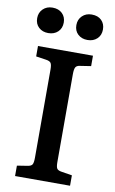

<svg xmlns="http://www.w3.org/2000/svg" viewBox="-99 -966 611 1018"><g transform="rotate(10 206.0 -457.0)"><path d="M58 0V-56L115 -65Q134 -68 139.5 -78Q145 -88 145 -115V-588Q145 -614 139 -623.5Q133 -633 112 -636L58 -644V-700H354V-644L296 -635Q278 -633 272 -622.5Q266 -612 266 -585V-112Q266 -86 272 -77Q278 -68 298 -65L354 -56V0ZM310 -777Q279 -777 259 -795.5Q239 -814 239 -845Q239 -875 259 -894.5Q279 -914 310 -914Q344 -914 363 -895Q382 -876 382 -846Q382 -815 362 -796Q342 -777 310 -777ZM99 -777Q68 -777 48 -795.5Q28 -814 28 -845Q28 -875 48 -894.5Q68 -914 99 -914Q132 -914 151.5 -895Q171 -876 171 -846Q171 -815 151 -796Q131 -777 99 -777Z"/></g></svg>

Font: Literata 12pt Medium
Style: Regular
Weight: 500
Designer: Latin by Veronika Burian and Jose Scaglione. Greek by Irene Vlachou. Cyrillic by Vera Evstafieva.
Foundry: TypeTogether
Version: Version 3.002